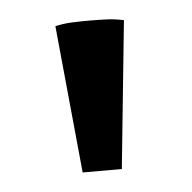

<svg xmlns="http://www.w3.org/2000/svg" viewBox="-31 -705 293 293"><g transform="rotate(-5 115.0 -559.0)"><path d="M85 -444 63 -670Q76 -673 89 -673.5Q102 -674 115 -674Q128 -674 141.5 -673.5Q155 -673 168 -670L145 -444Z"/></g></svg>

Font: Piazzolla 24pt SemiBold
Style: Regular
Weight: 600
Designer: Juan Pablo del Peral
Foundry: Huerta Tipografica
Version: Version 2.005